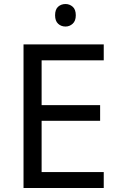

<svg xmlns="http://www.w3.org/2000/svg" viewBox="-20 -935 596 955"><path d="M496 0H97V-714H496V-635H187V-412H478V-334H187V-79H496ZM306 -915Q326 -915 341.5 -901.5Q357 -888 357 -859Q357 -831 341.5 -817Q326 -803 306 -803Q284 -803 269 -817Q254 -831 254 -859Q254 -888 269 -901.5Q284 -915 306 -915Z"/></svg>

Font: Noto Sans Bassa Vah
Style: Regular
Weight: 400
Designer: Monotype Design Team
Foundry: Monotype Imaging Inc.
Version: Version 2.002